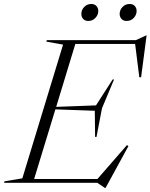

<svg xmlns="http://www.w3.org/2000/svg" viewBox="-62 -916 754 962"><path d="M463.5 25.5 425.5 0H-41.5L-39.5 -7.5L50 -22.5L254 -692.5L170 -707.5L172.5 -715H619L670 -738.5H672.5L645 -529H636L615 -696H315.5L219.5 -380.5L419 -388L502.5 -518H509.5L449 -373.5L421.5 -230H414.5L413 -361L215.5 -368L109 -19H426L574 -189L581.5 -184L467 25.5ZM380.5 -811Q363.5 -811 354.5 -821.5Q345.5 -832 345.5 -846Q345.5 -866 359.8 -881Q374 -896 395.5 -896Q412 -896 421.2 -885.8Q430.5 -875.5 430.5 -861Q430.5 -841.5 416 -826.2Q401.5 -811 380.5 -811ZM572.5 -811Q555.5 -811 546.5 -821.5Q537.5 -832 537.5 -846Q537.5 -866 551.8 -881Q566 -896 587.5 -896Q604.5 -896 613.5 -885.8Q622.5 -875.5 622.5 -861Q622.5 -841.5 608.2 -826.2Q594 -811 572.5 -811Z"/></svg>

Font: Newsreader 72pt Light
Style: Italic
Weight: 300
Italic angle: -17°
Designer: Hugues Gentile
Foundry: Production Type
Version: Version 1.003; ttfautohint (v1.8.3)